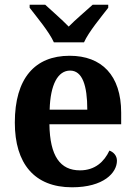

<svg xmlns="http://www.w3.org/2000/svg" viewBox="-20 -786 574 816"><path d="M209 -606H337C357 -651 411 -715 440 -753V-766H374C348 -742 300 -702 272 -673C244 -702 198 -742 172 -766H106V-753C135 -715 189 -651 209 -606ZM286 10C421 10 477 -52 477 -103C477 -125 462 -140 445 -146C423 -99 384 -62 320 -62C236 -62 192 -122 190 -258H495V-307C495 -466 412 -549 276 -549C128 -549 43 -453 43 -265C43 -91 126 10 286 10ZM351 -320H191C194 -427 226 -486 278 -486C330 -486 351 -423 351 -320Z"/></svg>

Font: Noto Serif Myanmar SemiCondensed
Style: Bold
Weight: 700
Width: 4
Designer: Ben Mitchell and the Monotype Design Team
Foundry: Monotype Imaging Inc.
Version: Version 2.106